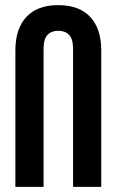

<svg xmlns="http://www.w3.org/2000/svg" viewBox="-20 -729 455 749"><path d="M40 0V-532Q40 -617 83 -663Q126 -709 207 -709Q289 -709 332 -663Q375 -617 375 -532V0H265V-539Q265 -577 249.5 -593Q234 -609 207 -609Q181 -609 165.5 -593Q150 -577 150 -539V0Z"/></svg>

Font: Bebas Neue Bold
Style: Regular
Weight: 700
Designer: Ryoichi Tsunekawa & LGV (GE)
Foundry: Free Software Foundation, Inc.
Version: Version 1.003 August 13, 2016